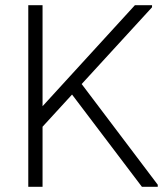

<svg xmlns="http://www.w3.org/2000/svg" viewBox="-20 -720 638 740"><path d="M116 -201V-280L500 -700H566V-692ZM89 0V-700H144V0ZM527 0 246 -371 285 -409 588 -8V0Z"/></svg>

Font: Fustat Light
Style: Regular
Weight: 300
Designer: Mohamed Gaber, Khaled Hosny, Laura Garcia Mut
Foundry: Kief Type Foundry, Alif Type Foundry, Hard Type Foundry
Version: Version 1.007